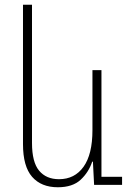

<svg xmlns="http://www.w3.org/2000/svg" viewBox="-20 -780 538 810"><path d="M224 10Q154 10 115.5 -34Q77 -78 77 -172V-760H115V-177Q115 -96 145 -60Q175 -24 229 -24Q295 -24 332.5 -76.5Q370 -129 370 -231V-484H408V-34H495V0H377L372 -98H369Q354 -53 320 -21.5Q286 10 224 10Z"/></svg>

Font: Noto Sans Armenian SemiCondensed ExtraLight
Style: Regular
Weight: 200
Width: 4
Designer: Monotype Design Team
Foundry: Monotype Imaging Inc.
Version: Version 2.008; ttfautohint (v1.8.4.7-5d5b)